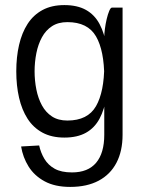

<svg xmlns="http://www.w3.org/2000/svg" viewBox="-20 -530 576 755"><path d="M462 0Q462 64 438 110Q414 156 368 180.5Q322 205 256 205Q196 205 155.5 183Q115 161 92.5 125Q70 89 63 46L134 42Q140 70 154.5 94.5Q169 119 195 133.5Q221 148 263 148Q326 148 358 110Q390 72 390 0Q390 0 401 0Q412 0 426 0Q440 0 451 0Q462 0 462 0ZM116 -250Q116 -213 123 -178Q130 -143 145 -115.5Q160 -88 184.5 -72Q209 -56 245 -56Q325 -56 357.5 -112.5Q390 -169 390 -275Q390 -275 399 -275Q408 -275 408 -275Q408 -207 399.5 -153.5Q391 -100 371.5 -63.5Q352 -27 318 -8Q284 11 233 11Q183 11 147 -8.5Q111 -28 88.5 -63Q66 -98 55 -145.5Q44 -193 44 -250ZM116 -249H44Q44 -306 55 -353.5Q66 -401 88.5 -436Q111 -471 147 -490.5Q183 -510 233 -510Q284 -510 318 -491Q352 -472 371.5 -435.5Q391 -399 399.5 -345.5Q408 -292 408 -224Q408 -224 399 -224Q390 -224 390 -224Q390 -331 357.5 -387Q325 -443 245 -443Q209 -443 184.5 -427Q160 -411 145 -383.5Q130 -356 123 -321Q116 -286 116 -249ZM462 0H390V-385Q390 -397 392.5 -416.5Q395 -436 399.5 -455Q404 -474 409.5 -487Q415 -500 420 -500H462Z"/></svg>

Font: Haskoy
Style: Regular
Weight: 400
Designer: Ertekin Erdin
Foundry: Ertekin Erdin
Version: Version 1.500